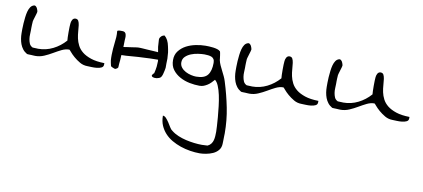

<svg xmlns="http://www.w3.org/2000/svg" viewBox="-70 -582 2799 1269"><g transform="rotate(10 1329.5 52.5)"><path d="M349.6 -85.9Q324.2 -85.9 299.3 -73.7Q274.4 -61.5 248 -45.9Q221.7 -30.3 193.4 -18.1Q165 -5.9 135.7 -5.9Q131.8 -5.9 124 -6.3Q116.2 -6.8 106.9 -7.3Q97.7 -7.8 89.8 -7.8Q82 -7.8 79.1 -8.8Q60.5 -19.5 49.3 -34.2Q38.1 -48.8 31.7 -65.9Q25.4 -83 22.5 -101.6Q19.5 -120.1 19.5 -138.7V-166Q19.5 -183.6 21 -204.1Q22.5 -224.6 24.9 -246.1Q27.3 -267.6 32.2 -285.6Q37.1 -303.7 45.9 -316.4Q54.7 -329.1 69.3 -333Q75.2 -335 81.1 -330.1Q86.9 -325.2 90.3 -318.8Q93.8 -312.5 95.7 -305.2Q97.7 -297.9 97.7 -294.9Q97.7 -292 94.7 -282.2Q91.8 -272.5 88.4 -261.2Q85 -250 82 -240.2Q79.1 -230.5 79.1 -228.5Q79.1 -227.5 78.6 -220.2Q78.1 -212.9 77.6 -204.1Q77.1 -195.3 77.1 -185.1Q77.1 -174.8 77.1 -168.9Q77.1 -156.2 76.2 -140.1Q75.2 -124 77.6 -108.4Q80.1 -92.8 85.9 -79.1Q91.8 -65.4 107.4 -57.6Q108.4 -57.6 113.8 -57.1Q119.1 -56.6 125.5 -56.6Q131.8 -56.6 137.2 -56.2Q142.6 -55.7 144.5 -55.7Q197.3 -55.7 244.1 -79.1Q291 -102.5 326.2 -142.6Q325.2 -148.4 324.7 -165Q324.2 -181.6 324.2 -199.7Q324.2 -217.8 324.7 -233.9Q325.2 -250 326.2 -256.8Q326.2 -262.7 328.1 -269Q330.1 -275.4 333 -281.2Q335.9 -287.1 341.3 -291Q346.7 -294.9 353.5 -294.9Q368.2 -294.9 374 -284.2Q379.9 -273.4 382.3 -255.9Q384.8 -238.3 386.2 -215.3Q387.7 -192.4 392.6 -168.9Q397.5 -145.5 409.2 -122.6Q420.9 -99.6 443.4 -81.5Q465.8 -63.5 502 -51.3Q538.1 -39.1 592.8 -38.1Q592.8 -36.1 592.8 -33.2Q592.8 -30.3 592.8 -28.3Q592.8 -13.7 580.1 -7.3Q567.4 -1 549.3 1Q531.2 2.9 513.7 2Q496.1 1 487.3 1Q458 1 434.6 -12.7Q411.1 -26.4 392.6 -42.5Q374 -58.6 362.8 -72.3Q351.6 -85.9 349.6 -85.9Z M995.1 -180.7Q992.2 -201.2 987.3 -221.7Q983.4 -242.2 974.6 -259.8Q965.8 -276.4 953.1 -287.1Q936.5 -284.2 928.7 -273.4Q919.9 -263.7 920.9 -252Q921.9 -225.6 923.8 -206.1Q926.8 -187.5 929.7 -171.9V-170.9L919.9 -171.9Q905.3 -172.9 887.7 -173.8Q870.1 -175.8 854.5 -175.8Q839.8 -176.8 827.1 -177.7Q814.5 -178.7 809.6 -178.7H793.9Q789.1 -177.7 778.3 -176.8Q767.6 -175.8 752.9 -172.9Q739.3 -170.9 723.6 -168.9L698.2 -165Q699.2 -186.5 699.2 -210Q699.2 -215.8 700.2 -225.6Q701.2 -235.4 699.2 -245.1Q698.2 -254.9 692.4 -260.7Q686.5 -267.6 671.9 -267.6H664.1H654.3Q649.4 -266.6 644.5 -265.6Q640.6 -264.6 639.6 -260.7Q641.6 -241.2 640.6 -221.7L636.7 -181.6L632.8 -141.6Q630.9 -121.1 630.9 -101.6V-82L631.8 -64.5Q632.8 -56.6 634.8 -46.9Q636.7 -38.1 639.6 -26.4Q640.6 -24.4 644.5 -22.5Q649.4 -19.5 650.4 -19.5Q653.3 -17.6 660.2 -15.6Q667 -12.7 668.9 -12.7Q670.9 -12.7 673.8 -14.6L679.7 -17.6Q683.6 -19.5 685.5 -22.5Q687.5 -25.4 688.5 -26.4Q689.5 -52.7 692.4 -76.2L694.3 -110.4L725.6 -111.3L804.7 -117.2Q844.7 -120.1 885.7 -121.1Q911.1 -122.1 938.5 -122.1L939.5 -112.3Q939.5 -95.7 937.5 -76.2Q935.5 -56.6 928.7 -29.3Q926.8 -29.3 924.8 -26.4L920.9 -21.5L917 -16.6Q916 -14.6 916 -13.7Q917 -12.7 916 -11.7Q917 -10.7 916 -10.7V-9.8Q918.9 -4.9 922.9 -2.9Q927.7 -1 933.6 0H946.3Q952.1 0 957 -2Q965.8 -3.9 972.7 -7.8Q978.5 -12.7 982.4 -19.5Q985.4 -25.4 987.3 -32.2Q989.3 -39.1 990.2 -43.9L994.1 -60.5Q995.1 -67.4 996.1 -72.3Q996.1 -76.2 997.1 -79.1V-85.9Q996.1 -92.8 997.1 -106.4Q998 -121.1 998 -139.6Q997.1 -159.2 995.1 -180.7Z M1034.2 236.3Q1045.9 236.3 1056.2 247.6Q1066.4 258.8 1076.2 273.4Q1085.9 288.1 1094.7 303.2Q1103.5 318.4 1113.3 324.2Q1133.8 340.8 1159.7 351.6Q1185.5 362.3 1212.9 368.7Q1240.2 375 1268.1 378.4Q1295.9 381.8 1322.3 381.8Q1324.2 381.8 1329.6 381.3Q1335 380.9 1340.8 380.9Q1346.7 380.9 1352.1 380.4Q1357.4 379.9 1359.4 379.9Q1374 373 1382.3 361.8Q1390.6 350.6 1394 337.4Q1397.5 324.2 1398.4 309.6Q1399.4 294.9 1399.4 280.3Q1399.4 269.5 1397.9 243.7Q1396.5 217.8 1393.6 183.1Q1390.6 148.4 1386.2 110.4Q1381.8 72.3 1374.5 38.1Q1367.2 3.9 1356.4 -21.5Q1345.7 -46.9 1332 -56.6Q1322.3 -45.9 1312.5 -35.6Q1302.7 -25.4 1290.5 -17.6Q1278.3 -9.8 1265.6 -4.9Q1252.9 0 1237.3 0Q1206.1 0 1170.9 -6.8Q1135.7 -13.7 1105.5 -30.3Q1075.2 -46.9 1055.7 -72.8Q1036.1 -98.6 1036.1 -137.7Q1036.1 -173.8 1055.7 -198.7Q1075.2 -223.6 1104 -238.8Q1132.8 -253.9 1167 -260.7Q1201.2 -267.6 1231.4 -267.6Q1241.2 -267.6 1255.4 -267.1Q1269.5 -266.6 1284.2 -264.6Q1298.8 -262.7 1311.5 -258.8Q1324.2 -254.9 1332 -247.1Q1333 -245.1 1334.5 -236.8Q1335.9 -228.5 1337.4 -218.8Q1338.9 -209 1339.8 -200.2Q1340.8 -191.4 1340.8 -190.4Q1344.7 -172.9 1352.1 -156.7Q1359.4 -140.6 1368.2 -123.5Q1377 -106.4 1384.8 -89.8Q1392.6 -73.2 1397.5 -56.6Q1423.8 27.3 1440.4 110.4Q1457 193.4 1457 281.2Q1457 285.2 1456.5 295.4Q1456.1 305.7 1456.1 316.9Q1456.1 328.1 1455.6 338.4Q1455.1 348.6 1455.1 352.5Q1454.1 377.9 1439.5 395Q1424.8 412.1 1403.8 421.4Q1382.8 430.7 1358.9 435.1Q1335 439.5 1316.4 439.5Q1285.2 439.5 1251.5 434.1Q1217.8 428.7 1186.5 418Q1155.3 407.2 1127.4 391.1Q1099.6 375 1079.1 352.5Q1058.6 330.1 1046.4 301.8Q1034.2 273.4 1034.2 236.3ZM1092.8 -131.8Q1092.8 -112.3 1104.5 -97.7Q1116.2 -83 1133.8 -73.7Q1151.4 -64.5 1170.9 -60.1Q1190.4 -55.7 1205.1 -55.7Q1260.7 -55.7 1282.2 -83.5Q1303.7 -111.3 1303.7 -165Q1303.7 -180.7 1297.9 -189.9Q1292 -199.2 1282.2 -203.1Q1272.5 -207 1259.8 -208.5Q1247.1 -210 1234.4 -210Q1216.8 -210 1192.4 -206.5Q1168 -203.1 1146 -194.3Q1124 -185.5 1108.4 -170.4Q1092.8 -155.3 1092.8 -131.8Z M1786.1 -85.9Q1760.7 -85.9 1735.8 -73.7Q1710.9 -61.5 1684.6 -45.9Q1658.2 -30.3 1629.9 -18.1Q1601.6 -5.9 1572.3 -5.9Q1568.4 -5.9 1560.5 -6.3Q1552.7 -6.8 1543.5 -7.3Q1534.2 -7.8 1526.4 -7.8Q1518.6 -7.8 1515.6 -8.8Q1497.1 -19.5 1485.8 -34.2Q1474.6 -48.8 1468.3 -65.9Q1461.9 -83 1459 -101.6Q1456.1 -120.1 1456.1 -138.7V-166Q1456.1 -183.6 1457.5 -204.1Q1459 -224.6 1461.4 -246.1Q1463.9 -267.6 1468.8 -285.6Q1473.6 -303.7 1482.4 -316.4Q1491.2 -329.1 1505.9 -333Q1511.7 -335 1517.6 -330.1Q1523.4 -325.2 1526.9 -318.8Q1530.3 -312.5 1532.2 -305.2Q1534.2 -297.9 1534.2 -294.9Q1534.2 -292 1531.2 -282.2Q1528.3 -272.5 1524.9 -261.2Q1521.5 -250 1518.6 -240.2Q1515.6 -230.5 1515.6 -228.5Q1515.6 -227.5 1515.1 -220.2Q1514.6 -212.9 1514.2 -204.1Q1513.7 -195.3 1513.7 -185.1Q1513.7 -174.8 1513.7 -168.9Q1513.7 -156.2 1512.7 -140.1Q1511.7 -124 1514.2 -108.4Q1516.6 -92.8 1522.5 -79.1Q1528.3 -65.4 1543.9 -57.6Q1544.9 -57.6 1550.3 -57.1Q1555.7 -56.6 1562 -56.6Q1568.4 -56.6 1573.7 -56.2Q1579.1 -55.7 1581.1 -55.7Q1633.8 -55.7 1680.7 -79.1Q1727.5 -102.5 1762.7 -142.6Q1761.7 -148.4 1761.2 -165Q1760.7 -181.6 1760.7 -199.7Q1760.7 -217.8 1761.2 -233.9Q1761.7 -250 1762.7 -256.8Q1762.7 -262.7 1764.6 -269Q1766.6 -275.4 1769.5 -281.2Q1772.5 -287.1 1777.8 -291Q1783.2 -294.9 1790 -294.9Q1804.7 -294.9 1810.5 -284.2Q1816.4 -273.4 1818.8 -255.9Q1821.3 -238.3 1822.8 -215.3Q1824.2 -192.4 1829.1 -168.9Q1834 -145.5 1845.7 -122.6Q1857.4 -99.6 1879.9 -81.5Q1902.3 -63.5 1938.5 -51.3Q1974.6 -39.1 2029.3 -38.1Q2029.3 -36.1 2029.3 -33.2Q2029.3 -30.3 2029.3 -28.3Q2029.3 -13.7 2016.6 -7.3Q2003.9 -1 1985.8 1Q1967.8 2.9 1950.2 2Q1932.6 1 1923.8 1Q1894.5 1 1871.1 -12.7Q1847.7 -26.4 1829.1 -42.5Q1810.5 -58.6 1799.3 -72.3Q1788.1 -85.9 1786.1 -85.9Z M2397.5 -85.9Q2372.1 -85.9 2347.2 -73.7Q2322.3 -61.5 2295.9 -45.9Q2269.5 -30.3 2241.2 -18.1Q2212.9 -5.9 2183.6 -5.9Q2179.7 -5.9 2171.9 -6.3Q2164.1 -6.8 2154.8 -7.3Q2145.5 -7.8 2137.7 -7.8Q2129.9 -7.8 2127 -8.8Q2108.4 -19.5 2097.2 -34.2Q2085.9 -48.8 2079.6 -65.9Q2073.2 -83 2070.3 -101.6Q2067.4 -120.1 2067.4 -138.7V-166Q2067.4 -183.6 2068.8 -204.1Q2070.3 -224.6 2072.8 -246.1Q2075.2 -267.6 2080.1 -285.6Q2085 -303.7 2093.8 -316.4Q2102.5 -329.1 2117.2 -333Q2123 -335 2128.9 -330.1Q2134.8 -325.2 2138.2 -318.8Q2141.6 -312.5 2143.6 -305.2Q2145.5 -297.9 2145.5 -294.9Q2145.5 -292 2142.6 -282.2Q2139.6 -272.5 2136.2 -261.2Q2132.8 -250 2129.9 -240.2Q2127 -230.5 2127 -228.5Q2127 -227.5 2126.5 -220.2Q2126 -212.9 2125.5 -204.1Q2125 -195.3 2125 -185.1Q2125 -174.8 2125 -168.9Q2125 -156.2 2124 -140.1Q2123 -124 2125.5 -108.4Q2127.9 -92.8 2133.8 -79.1Q2139.6 -65.4 2155.3 -57.6Q2156.2 -57.6 2161.6 -57.1Q2167 -56.6 2173.3 -56.6Q2179.7 -56.6 2185.1 -56.2Q2190.4 -55.7 2192.4 -55.7Q2245.1 -55.7 2292 -79.1Q2338.9 -102.5 2374 -142.6Q2373 -148.4 2372.6 -165Q2372.1 -181.6 2372.1 -199.7Q2372.1 -217.8 2372.6 -233.9Q2373 -250 2374 -256.8Q2374 -262.7 2376 -269Q2377.9 -275.4 2380.9 -281.2Q2383.8 -287.1 2389.2 -291Q2394.5 -294.9 2401.4 -294.9Q2416 -294.9 2421.9 -284.2Q2427.7 -273.4 2430.2 -255.9Q2432.6 -238.3 2434.1 -215.3Q2435.5 -192.4 2440.4 -168.9Q2445.3 -145.5 2457 -122.6Q2468.8 -99.6 2491.2 -81.5Q2513.7 -63.5 2549.8 -51.3Q2585.9 -39.1 2640.6 -38.1Q2640.6 -36.1 2640.6 -33.2Q2640.6 -30.3 2640.6 -28.3Q2640.6 -13.7 2627.9 -7.3Q2615.2 -1 2597.2 1Q2579.1 2.9 2561.5 2Q2543.9 1 2535.2 1Q2505.9 1 2482.4 -12.7Q2459 -26.4 2440.4 -42.5Q2421.9 -58.6 2410.6 -72.3Q2399.4 -85.9 2397.5 -85.9Z"/></g></svg>

Font: Swanky and Moo Moo Cyrillic
Style: Regular
Weight: 400
Designer: Kimberly Geswein; Denis Ignatov
Foundry: Kimberly Geswein; Denis Ignatov
Version: Version 1.003 June 27, 2018